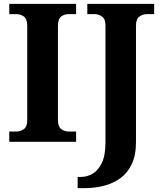

<svg xmlns="http://www.w3.org/2000/svg" viewBox="-20 -734 838 994"><path d="M28 0V-53H64Q86 -53 103.5 -65.5Q121 -78 121 -111V-600Q121 -636 103.5 -648.5Q86 -661 64 -661H28V-714H374V-661H336Q312 -661 296 -648Q280 -635 280 -599V-112Q280 -79 296.5 -66Q313 -53 336 -53H374V0ZM382 240V182H399Q431 182 460 165Q489 148 507.5 109Q526 70 526 3V-603Q526 -636 508 -648.5Q490 -661 469 -661H432V-714H778V-661H742Q720 -661 702 -648.5Q684 -636 684 -601V2Q684 70 662 116Q640 162 602.5 189Q565 216 517 228Q469 240 418 240Z"/></svg>

Font: Noto Serif Sinhala
Style: Bold
Weight: 700
Designer: Jelle Bosma - Monotype Design Team
Foundry: Monotype Imaging Inc.
Version: Version 2.007; ttfautohint (v1.8.4.7-5d5b)